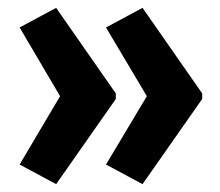

<svg xmlns="http://www.w3.org/2000/svg" viewBox="-20 -520 561 489"><path d="M495 -268V-282L343 -500L250 -450L354 -275L250 -101L343 -51ZM275 -268V-282L123 -500L30 -450L133 -275L30 -101L123 -51Z"/></svg>

Font: Noto Sans Arabic UI XCn
Style: Bold
Weight: 700
Width: 2
Designer: Monotype Design Team, Nadine Chahine and Nizar Qandah
Foundry: Monotype Imaging Inc.
Version: Version 2.010